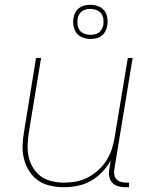

<svg xmlns="http://www.w3.org/2000/svg" viewBox="-20 -771 640 799"><path d="M245 8Q216 8 188 1.5Q160 -5 138 -20.5Q116 -36 101.5 -59Q87 -82 80 -109Q73 -136 74 -165Q75 -194 80 -223L130 -530H151L100 -220Q96 -194 95 -168Q94 -142 99.5 -117.5Q105 -93 118 -72Q131 -51 150.5 -37Q170 -23 195 -17Q220 -11 246 -11Q271 -11 296 -15.5Q321 -20 344.5 -32Q368 -44 388 -62Q408 -80 422.5 -102.5Q437 -125 445 -149.5Q453 -174 457 -199L512 -530H532L456 -68Q454 -56 455.5 -45Q457 -34 464 -26Q471 -18 481.5 -14.5Q492 -11 503 -11H517V8H500Q485 8 470.5 3.5Q456 -1 446.5 -11.5Q437 -22 434.5 -37Q432 -52 435 -68L441 -104Q426 -77 405 -55Q384 -33 357.5 -18Q331 -3 302 2.5Q273 8 245 8ZM356 -609Q339 -609 323.5 -615Q308 -621 298.5 -633.5Q289 -646 286 -663Q283 -680 286 -697Q288 -709 294 -720Q300 -731 310.5 -738.5Q321 -746 333 -748.5Q345 -751 356 -751Q373 -751 389 -745Q405 -739 414.5 -726.5Q424 -714 426.5 -697Q429 -680 426 -663Q424 -651 418 -640Q412 -629 402 -621.5Q392 -614 380 -611.5Q368 -609 356 -609ZM356 -626Q365 -626 374 -628Q383 -630 391 -635.5Q399 -641 403.5 -649.5Q408 -658 410 -667Q412 -680 410 -693Q408 -706 400.5 -715.5Q393 -725 381 -729.5Q369 -734 356 -734Q347 -734 338 -732Q329 -730 321.5 -724.5Q314 -719 309 -710.5Q304 -702 303 -693Q301 -680 303 -667Q305 -654 312 -644.5Q319 -635 331 -630.5Q343 -626 356 -626Z"/></svg>

Font: Iosevka Curly Thin Extended
Style: Italic
Weight: 100
Width: 7
Italic angle: -9°
Monospace: yes
Designer: Belleve Invis
Foundry: Belleve Invis
Version: Version 11.1.0; ttfautohint (v1.8.3)